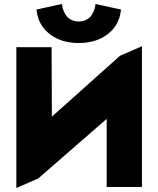

<svg xmlns="http://www.w3.org/2000/svg" viewBox="-20 -938 791 963"><path d="M163.1 -890.1 290 -918 292 -910.2Q292 -907.7 293.5 -900.9Q294.9 -894 300 -881.3Q305.2 -868.7 313.5 -857.7Q321.8 -846.7 337.9 -838.4Q354 -830.1 375 -830.1Q396 -830.1 412.1 -838.4Q428.2 -846.7 436.5 -857.9Q444.8 -869.1 450 -881.8Q455.1 -894.5 456.5 -901.4Q458 -908.2 458 -910.2L459 -918L586.9 -890.1L585.9 -882.8Q577.6 -811 520 -766.6Q462.4 -722.2 375 -722.2Q287.6 -722.2 230 -766.6Q172.4 -811 164.1 -882.8ZM62 4.9V-701.2H238.8L240.2 -353L582 -658.2L691.9 -706.1V0H515.1V-341.8L171.9 -43Z"/></svg>

Font: Hussar Preview
Style: Bold
Weight: 700
Foundry: Cannot Into Space Fonts, PlusOne Fonts
Version: Version 2.29RC2 "Millennial"